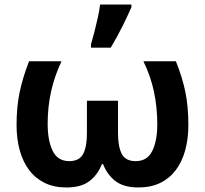

<svg xmlns="http://www.w3.org/2000/svg" viewBox="-20 -816 903 846"><path d="M108 -546H251Q220 -480 205 -412.5Q190 -345 190 -270Q190 -197 212 -151.5Q234 -106 285 -106Q330 -106 346.5 -138Q363 -170 363 -228V-372H500V-228Q500 -170 516.5 -138Q533 -106 578 -106Q629 -106 651 -151Q673 -196 673 -268Q673 -343 658.5 -411.5Q644 -480 612 -546H755Q784 -474 797 -409.5Q810 -345 810 -265Q810 -204 796 -153.5Q782 -103 754.5 -66.5Q727 -30 686 -10Q645 10 590 10Q526 10 489.5 -17.5Q453 -45 434 -93H429Q410 -45 373.5 -17.5Q337 10 273 10Q218 10 177 -10Q136 -30 108.5 -66.5Q81 -103 67 -153.5Q53 -204 53 -265Q53 -345 66.5 -409.5Q80 -474 108 -546ZM381 -606V-621Q388 -644 396 -675.5Q404 -707 411 -738.5Q418 -770 421 -796H559V-784Q542 -745 519 -699Q496 -653 468 -606Z"/></svg>

Font: BC Sans
Style: Bold
Weight: 700
Designer: Monotype Design Team
Province of B.C.
Foundry: Monotype Imaging Inc.
Version: Version 2.000;GOOG;noto-source:20170915:90ef993387c0